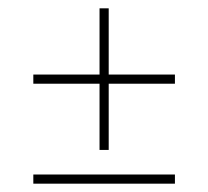

<svg xmlns="http://www.w3.org/2000/svg" viewBox="-20 -490 500 461"><path d="M219 -470H241V-130H219ZM60 -289V-311H400V-289ZM60 -49V-71H400V-49Z"/></svg>

Font: Kalnia Thin ExtraLight
Style: Regular
Weight: 250
Version: Version 1.105